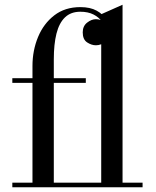

<svg xmlns="http://www.w3.org/2000/svg" viewBox="-20 -790 658 810"><path d="M117 0V-511.5Q117 -577 140.5 -633.8Q164 -690.5 209 -725.2Q254 -760 319 -760Q360.5 -760 387.8 -745Q415 -730 428.5 -707.2Q442 -684.5 442 -661Q442 -630.5 424.8 -614.8Q407.5 -599 384.5 -599Q366 -599 347.5 -611.2Q329 -623.5 329 -653.5Q329 -680 347.5 -694.5Q366 -709 384.5 -709Q405 -709 423 -696.2Q441 -683.5 441 -661H422Q422 -681 409.8 -699Q397.5 -717 374.5 -728.8Q351.5 -740.5 319 -740.5Q279 -740.5 254.2 -716.8Q229.5 -693 218.2 -648.2Q207 -603.5 207 -540V0ZM32 0V-19.5H581.5V0ZM32 -440.5V-460H342V-440.5ZM407 0V-730L497 -770V0Z"/></svg>

Font: Bodoni Moda 11pt
Style: Regular
Weight: 400
Version: Version 2.004